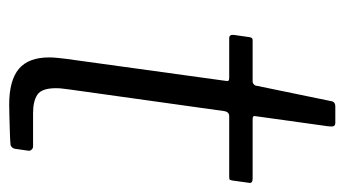

<svg xmlns="http://www.w3.org/2000/svg" viewBox="-186 -564 750 418"><g transform="rotate(90 189.0 -355.0)"><path d="M208 0Q155 0 130 -21Q105 -42 105 -87Q105 -96 106 -105Q107 -114 108 -123L156 -471Q157 -476 155.5 -477.5Q154 -479 149 -479H63Q55 -479 56 -489L61 -524Q62 -528 63.5 -529Q65 -530 69 -530H157Q161 -530 164 -533Q167 -536 167 -540L200 -700Q201 -710 212 -710H247Q253 -710 254.5 -706.5Q256 -703 255 -695L233 -537Q232 -533 233.5 -531.5Q235 -530 239 -530H369Q374 -530 376.5 -528Q379 -526 378 -522L373 -486Q372 -481 371 -480Q370 -479 364 -479H233Q224 -479 222 -469L175 -133Q174 -124 173 -117Q172 -110 172 -102Q172 -71 186 -61.5Q200 -52 226 -52H299Q303 -52 306 -48.5Q309 -45 308 -41L304 -13Q303 -6 296 -3Q286 -2 269 -1.5Q252 -1 235 -0.5Q218 0 208 0Z"/></g></svg>

Font: Libre Franklin Thin Light
Style: Italic
Weight: 300
Italic angle: -8°
Version: Version 3.000